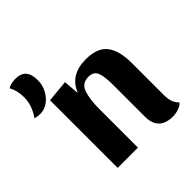

<svg xmlns="http://www.w3.org/2000/svg" viewBox="-266 -865 1024 1024"><g transform="rotate(-45 245.5 -353.5)"><path d="M188 -432Q226 -530 345 -530Q432 -530 468.5 -483Q505 -436 505 -342V-100Q505 -72 512 -51Q519 -30 536 -14Q525 0 502.5 7.5Q480 15 458 15Q406 15 379 -11.5Q352 -38 352 -90V-334Q352 -392 340.5 -423Q329 -454 289 -454Q240 -454 224.5 -409Q209 -364 209 -290V0H56V-510L181 -522ZM86 -631Q86 -597 70 -565.5Q54 -534 27 -514.5Q0 -495 -32 -495Q-52 -495 -70 -501Q-30 -559 -30 -619Q-30 -669 -51 -708Q-42 -714 -26 -718Q-10 -722 5 -722Q47 -722 66.5 -699.5Q86 -677 86 -631Z"/></g></svg>

Font: Sansita
Style: Bold
Weight: 700
Designer: Pablo Cosgaya
Foundry: Omnibus-Type
Version: Version 1.006